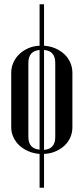

<svg xmlns="http://www.w3.org/2000/svg" viewBox="-20 -719 394 907"><path d="M188 -699V-503Q217 -501 241.5 -490.5Q266 -480 284 -463Q302 -446 312 -423.5Q322 -401 322 -375V-118Q322 -92 312 -69.5Q302 -47 284 -30.5Q266 -14 241.5 -3.5Q217 7 188 8V168H167V8Q139 6 114.5 -4.5Q90 -15 72 -31.5Q54 -48 43.5 -70.5Q33 -93 33 -118V-375Q33 -401 43.5 -424Q54 -447 72 -464Q90 -481 114.5 -491.5Q139 -502 167 -503V-699ZM188 -11Q241 -15 241 -72V-422Q241 -479 188 -483ZM167 -483Q114 -478 114 -422V-72Q114 -17 167 -12Z"/></svg>

Font: Moniqa SemBd Narrow Heading
Style: Regular
Weight: 600
Width: 4
Designer: Rajesh Rajput
Foundry: Rajesh Rajput
Version: Version 1.000